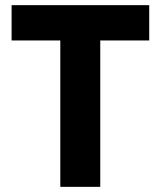

<svg xmlns="http://www.w3.org/2000/svg" viewBox="-20 -725 623 745"><path d="M214 0V-666H369V0ZM25 -568V-705H559V-568Z"/></svg>

Font: TikTok Sans 24pt
Style: Bold
Weight: 700
Version: Version 4.000